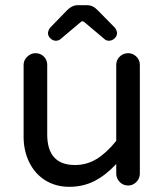

<svg xmlns="http://www.w3.org/2000/svg" viewBox="-20 -709 635 740"><path d="M165 -581Q165 -591 173 -602L239 -670Q258 -689 279 -689H316Q338 -689 356 -670L423 -602Q431 -591 431 -581Q431 -570 421.5 -561Q412 -552 400 -552Q389 -552 382 -559L306 -623Q303 -627 298 -627Q294 -627 290 -623L214 -559Q207 -552 195 -552Q184 -552 174.5 -561Q165 -570 165 -581ZM71 -459Q71 -477 85 -490.5Q99 -504 117 -504Q136 -504 149 -491Q162 -478 162 -459V-191Q162 -73 269 -73Q314 -73 352 -96Q390 -119 428 -166V-459Q428 -478 441.5 -491Q455 -504 474 -504Q492 -504 505.5 -491Q519 -478 519 -459V-40Q519 -21 505.5 -7.5Q492 6 474 6Q455 6 441.5 -7.5Q428 -21 428 -40V-77Q387 -33 343.5 -11Q300 11 247 11Q194 11 153 -15Q114 -40 92.5 -84Q71 -128 71 -182Z"/></svg>

Font: 寒蝉全圆体
Style: Regular
Weight: 400
Designer: Warren2060
      Designed by Motoya company      

      [Varela Round]
      Joe Prince(Latin component); Avraham Cornf
Foundry: ChillType
Version: Version 3.200